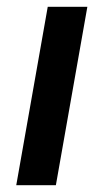

<svg xmlns="http://www.w3.org/2000/svg" viewBox="-20 -547 305 567"><path d="M28 0 121 -527H238L145 0Z"/></svg>

Font: Archivo Expanded Medium
Style: Italic
Weight: 500
Width: 7
Italic angle: -10°
Designer: Hector Gatti
Foundry: Omnibus-Type
Version: Version 2.001